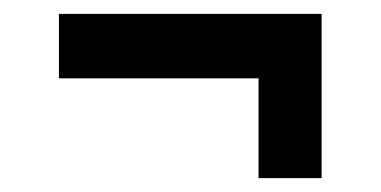

<svg xmlns="http://www.w3.org/2000/svg" viewBox="-20 -319 550 277"><path d="M353 -62V-206H65V-299H444V-62Z"/></svg>

Font: Saira SemiCondensed SemiBold
Style: Regular
Weight: 600
Width: 4
Designer: Hector Gatti with collaboration of the Omnibus-Type team
Foundry: Omnibus-Type
Version: Version 1.101